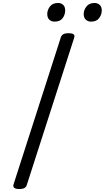

<svg xmlns="http://www.w3.org/2000/svg" viewBox="-20 -1262 707 1296"><path d="M110 14Q88 14 77.5 7Q67 0 71 -16L391 -1011Q396 -1025 408.5 -1031.5Q421 -1038 443 -1038Q466 -1038 476 -1031Q486 -1024 481 -1008L161 -14Q157 0 145 7Q133 14 110 14ZM348 -1116Q327 -1116 313 -1129Q299 -1142 299 -1168Q299 -1194 317 -1218Q335 -1242 372 -1242Q392 -1242 406 -1229.5Q420 -1217 420 -1191Q420 -1163 403 -1139.5Q386 -1116 348 -1116ZM594 -1116Q574 -1116 559.5 -1129Q545 -1142 545 -1168Q545 -1194 563.5 -1218Q582 -1242 618 -1242Q638 -1242 652.5 -1229.5Q667 -1217 667 -1191Q667 -1164 649.5 -1140Q632 -1116 594 -1116Z"/></svg>

Font: Playwrite IN
Style: Regular
Weight: 400
Designer: Veronika Burian, José Scaglione
Foundry: TypeTogether
Version: Version 1.002